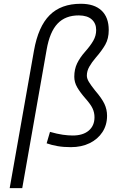

<svg xmlns="http://www.w3.org/2000/svg" viewBox="-20 -762 626 1007"><path d="M351.6 9.8Q313 9.8 282 4.4Q251 -1 224.6 -10.3L242.2 -70.3Q279.8 -59.6 308.8 -55.4Q337.9 -51.3 361.3 -51.3Q415 -51.3 445.3 -76.9Q475.6 -102.5 475.6 -147Q475.6 -171.4 465.8 -192.6Q456.1 -213.9 429.7 -243.7Q399.9 -277.8 384.8 -304.2Q369.6 -330.6 369.6 -359.4Q369.6 -398.9 384.5 -429.7Q399.4 -460.4 426.3 -490.7Q454.1 -522 469.2 -548.3Q484.4 -574.7 484.4 -604.5Q484.4 -639.2 461.4 -659.9Q438.5 -680.7 394 -681.2Q323.2 -681.6 282 -638.2Q240.7 -594.7 224.6 -501.5L96.7 224.6H30.8L158.2 -496.6Q180.7 -623 240.5 -682.6Q300.3 -742.2 403.8 -742.2Q475.1 -742.2 512.7 -706.5Q550.3 -670.9 550.3 -604.5Q550.3 -559.6 532.2 -527.8Q514.2 -496.1 481.4 -458.5Q461.4 -435.1 448.5 -412.4Q435.5 -389.6 435.5 -365.2Q435.5 -350.1 446.3 -332.3Q457 -314.5 478.5 -287.6Q514.2 -246.1 527.8 -217Q541.5 -188 541.5 -154.8Q541.5 -106.4 517.3 -69.3Q493.2 -32.2 450.4 -11.2Q407.7 9.8 351.6 9.8Z"/></svg>

Font: Cascadia Mono Light
Style: Italic
Weight: 300
Italic angle: -10°
Monospace: yes
Designer: Aaron Bell
Foundry: Saja Typeworks
Version: Version 2404.023; ttfautohint (v1.8.4)